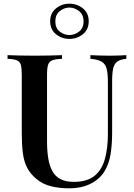

<svg xmlns="http://www.w3.org/2000/svg" viewBox="-20 -1007 726 1041"><path d="M665 -708V-688Q633 -685 616.5 -673.5Q600 -662 594 -637.5Q588 -613 588 -568V-291Q588 -224 579.5 -171Q571 -118 547 -79Q522 -37 472.5 -11.5Q423 14 352 14Q304 14 257.5 3Q211 -8 176 -38Q145 -64 127.5 -97Q110 -130 104 -176.5Q98 -223 98 -288V-602Q98 -639 92.5 -656.5Q87 -674 70.5 -680.5Q54 -687 21 -688V-708Q46 -707 85 -706Q124 -705 169 -705Q210 -705 250 -706Q290 -707 316 -708V-688Q282 -687 264.5 -680.5Q247 -674 241 -656.5Q235 -639 235 -602V-240Q235 -190 241.5 -149.5Q248 -109 263.5 -80Q279 -51 307.5 -36Q336 -21 380 -21Q453 -21 493 -54Q533 -87 549 -146Q565 -205 565 -280V-560Q565 -609 558 -635Q551 -661 530.5 -673Q510 -685 470 -688V-708Q489 -707 519.5 -706Q550 -705 576 -705Q601 -705 625.5 -706Q650 -707 665 -708ZM356 -987Q398 -987 429.5 -961.5Q461 -936 461 -892Q461 -847 429.5 -821.5Q398 -796 356 -796Q315 -796 283.5 -821.5Q252 -847 252 -892Q252 -936 283.5 -961.5Q315 -987 356 -987ZM356 -966Q329 -966 304.5 -947Q280 -928 280 -891Q280 -854 304.5 -835.5Q329 -817 356 -817Q384 -817 408.5 -835.5Q433 -854 433 -891Q433 -928 408.5 -947Q384 -966 356 -966Z"/></svg>

Font: Playfair Display SemiBold
Style: Regular
Weight: 600
Designer: Claus Eggers Sørensen
Foundry: Claus Eggers Sørensen
Version: Version 1.203